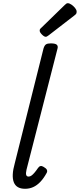

<svg xmlns="http://www.w3.org/2000/svg" viewBox="-20 -1160 497 1195"><path d="M136 15Q82 15 66 -25.5Q50 -66 72 -144L251 -859Q257 -878 266.5 -884Q276 -890 296 -890Q325 -890 334 -881Q343 -872 337 -854L145 -104Q140 -82 143 -71.5Q146 -61 158 -61Q167 -61 175.5 -67Q184 -73 194 -84.5Q204 -96 217 -115Q224 -125 232.5 -126.5Q241 -128 252 -121Q268 -112 272 -102.5Q276 -93 270 -83Q252 -50 231 -28Q210 -6 186.5 4.5Q163 15 136 15ZM265 -931Q255 -931 241 -945Q227 -959 227 -969Q227 -973 228 -976.5Q229 -980 236 -986L383 -1129Q389 -1134 392.5 -1137Q396 -1140 402 -1140Q412 -1140 425 -1131Q438 -1122 447.5 -1110Q457 -1098 457 -1088Q457 -1081 455 -1076Q453 -1071 442 -1063L284 -941Q278 -937 273.5 -934Q269 -931 265 -931Z"/></svg>

Font: Playwrite IS
Style: Regular
Weight: 400
Designer: Veronika Burian, José Scaglione
Foundry: TypeTogether
Version: Version 1.002